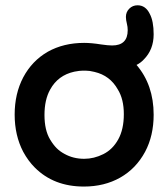

<svg xmlns="http://www.w3.org/2000/svg" viewBox="-20 -681 634 723"><path d="M402.3 -509.8Q460.9 -509.8 460.9 -567.4Q460.9 -580.1 458 -590.8Q454.1 -606.4 454.1 -617.2Q454.1 -635.7 466.8 -648.4Q479.5 -661.1 498 -661.1Q528.3 -661.1 543.9 -628.9Q558.6 -601.6 558.6 -551.8Q558.6 -494.1 521.5 -457Q509.8 -444.3 494.1 -436.5Q558.6 -361.3 558.6 -249Q558.6 -169.9 526.4 -109.4Q492.2 -45.9 432.6 -12.2Q373 21.5 295.9 21.5Q182.6 21.5 111.3 -49.8Q85.9 -75.2 67.4 -109.4Q35.2 -170.9 35.2 -249.5Q35.2 -328.1 67.4 -389.6Q100.6 -452.1 160.2 -486.3Q219.7 -519.5 296.9 -519.5Q324.2 -519.5 360.4 -513.7Q386.7 -509.8 402.3 -509.8ZM423.8 -343.8Q394.5 -396.5 335.9 -410.2Q317.4 -415 302.2 -415Q287.1 -415 278.3 -414.1Q269.5 -413.1 259.8 -411.1Q198.2 -397.5 168.9 -343.8Q147.5 -305.7 147.5 -248Q147.5 -190.4 168.9 -155.3Q180.7 -135.7 193.4 -123Q206.1 -110.4 222.7 -101.6Q255.9 -83 296.9 -83Q334 -83 369.1 -100.6Q404.3 -118.2 425.3 -156.2Q446.3 -194.3 446.3 -251Q446.3 -307.6 423.8 -343.8Z"/></svg>

Font: FakePearl
Style: SemiBold
Weight: 400
Version: Version 1.2